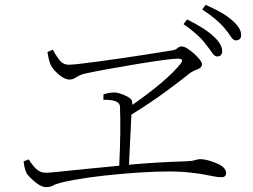

<svg xmlns="http://www.w3.org/2000/svg" viewBox="-20 -808 1040 789"><path d="M825 -627Q795 -667 734 -709L749 -728Q822 -692 856 -660Q893 -627 893 -598Q893 -576 872 -576Q862 -576 851.5 -591.5Q841 -607 825 -627ZM902 -693Q872 -729 811 -769L825 -788Q899 -756 932 -726Q971 -694 971 -664Q971 -643 950 -642Q938 -642 928.5 -657.5Q919 -673 902 -693ZM77 -145 98 -153Q111 -132 127.5 -115Q144 -98 169 -98Q180 -98 223.5 -102.5Q267 -107 331 -113.5Q395 -120 470 -127Q477 -272 473 -371Q471 -399 405 -398V-420Q429 -428 451 -428Q465 -428 491 -417Q517 -406 522 -395Q524 -386 524 -377Q667 -477 722 -546Q738 -567 712 -567Q676 -567 535 -543.5Q394 -520 322 -504Q306 -499 292.5 -490Q279 -481 266 -481Q246 -481 222.5 -501Q199 -521 190 -538Q181 -555 175 -594L197 -604Q206 -586 222 -564Q238 -542 263 -542Q286 -542 382 -555Q478 -568 571.5 -582.5Q665 -597 694 -602Q704 -605 710.5 -611Q717 -617 727 -617Q745 -617 777.5 -587.5Q810 -558 810 -544Q810 -530 793 -524Q776 -518 761 -508Q732 -484 666.5 -435.5Q601 -387 520 -337L510 -131Q630 -142 741 -145Q769 -146 781.5 -150Q794 -154 802 -154Q829 -154 869 -137.5Q909 -121 909 -97Q909 -78 886 -80Q871 -80 831 -88.5Q791 -97 726 -102Q633 -107 479.5 -93.5Q326 -80 233 -58Q209 -52 197.5 -45.5Q186 -39 169 -39Q150 -39 125 -59.5Q100 -80 90 -95Q81 -110 77 -145Z"/></svg>

Font: Minh Nguyen ExtraLight
Style: Regular
Weight: 250
Designer: Ryoko NISHIZUKA 西塚涼子 (kana & ideographs); Frank Grießhammer (Latin, Greek & Cyrillic); Wenlong ZHANG 张文龙 (bopomofo); San
Foundry: Adobe
Version: Version 1.100;July 7, 2023;FontCreator 14.0.0.2814 64-bit